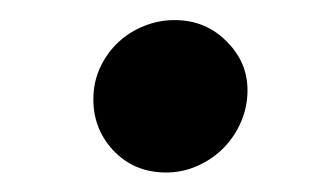

<svg xmlns="http://www.w3.org/2000/svg" viewBox="-20 -416 330 195"><path d="M74.9 -318.9Q75.6 -335.2 82.6 -349.3Q89.5 -363.3 100.7 -373.6Q111.9 -383.9 126.6 -389.7Q141.3 -395.6 157.3 -395.6Q189.3 -395.6 210.9 -373.2Q233.3 -350.5 231.2 -318.9Q230.1 -302.9 223.2 -288.7Q216.3 -274.5 205.1 -263.8Q193.9 -253.2 179.3 -247Q164.8 -240.8 148.8 -240.8Q116.1 -240.8 94.8 -263.5Q73.5 -286.6 74.9 -318.9Z"/></svg>

Font: Inter P Semi Bold
Style: Italic
Weight: 600
Italic angle: 9.39999°
Designer: Rasmus Andersson
Foundry: rsms
Version: Version 3.018;git-588b23468